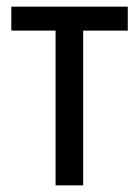

<svg xmlns="http://www.w3.org/2000/svg" viewBox="-20 -557 420 577"><path d="M364 -537H14V-465H147V0H230V-465H364Z"/></svg>

Font: Noto Sans Display SemiCondensed
Style: Regular
Weight: 400
Width: 4
Designer: Monotype Design team
Foundry: Monotype Imaging Inc.
Version: 1.000